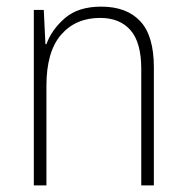

<svg xmlns="http://www.w3.org/2000/svg" viewBox="-20 -559 562 579"><path d="M285 -539Q362 -539 403 -495Q444 -451 444 -356V0H406V-351Q406 -431 373.5 -468Q341 -505 282 -505Q208 -505 164 -454Q120 -403 120 -300V0H82V-529H112L117 -426H120Q136 -470 176 -504.5Q216 -539 285 -539Z"/></svg>

Font: Noto Sans Khmer SemiCondensed ExtraLight
Style: Regular
Weight: 200
Width: 4
Designer: Danh Hong and the Monotype Design Team
Foundry: Monotype Imaging Inc.
Version: Version 2.004; ttfautohint (v1.8.4.7-5d5b)